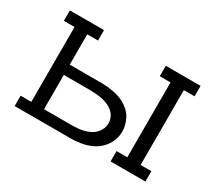

<svg xmlns="http://www.w3.org/2000/svg" viewBox="-127 -952 1357 1208"><g transform="rotate(30 551.5 -347.5)"><path d="M75.2 0V-75.2H152.8V-619.1H75.2V-694.8H323.2V-619.1H245.1V-398.9H465.8Q577.6 -398.9 642.1 -363.8Q699.2 -331.5 720.7 -286.4Q742.2 -241.2 742.2 -200.2Q742.2 -123 685.5 -67.1Q628.9 -11.2 522.9 -2Q504.9 0 469.2 0ZM245.1 -75.2H438Q497.1 -75.2 532.2 -84Q585.4 -97.2 613.3 -129.6Q641.1 -162.1 641.1 -199.2Q641.1 -274.4 556.2 -307.1Q512.2 -324.2 429.2 -324.2H245.1ZM772 0V-75.2H850.1V-619.1H772V-694.8H1024.9V-619.1H946.8V-75.2H1024.9V0Z"/></g></svg>

Font: CMU Concrete
Style: Bold
Weight: 700
Version: Version 0.7.0